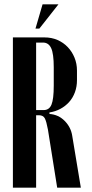

<svg xmlns="http://www.w3.org/2000/svg" viewBox="-20 -873 426 893"><path d="M187 -699Q220 -699 247.5 -687Q275 -675 295 -654Q315 -633 326.5 -605Q338 -577 338 -545V-500Q338 -470 328.5 -444Q319 -418 301.5 -398.5Q284 -379 260.5 -366.5Q237 -354 210 -350V-343Q252 -340 281 -310.5Q310 -281 316 -241L356 0H246L203 -270Q196 -308 188.5 -322.5Q181 -337 161 -337H148V0H40V-699ZM230 -560Q230 -623 218 -649Q206 -675 180 -675H148V-361H183Q209 -361 219.5 -386.5Q230 -412 230 -475ZM145 -740 178 -853H252L163 -740Z"/></svg>

Font: Moniqa Extra Bold Narrow Heading
Style: Regular
Weight: 800
Width: 4
Designer: Rajesh Rajput
Foundry: Rajesh Rajput
Version: Version 1.000;December 15, 2022;FontCreator 14.0.0.2794 32-b